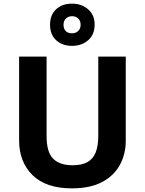

<svg xmlns="http://www.w3.org/2000/svg" viewBox="-20 -1025 796 1055"><path d="M671 -252Q671 -178 638.5 -118.5Q606 -59 540.5 -24.5Q475 10 375 10Q233 10 159 -62.5Q85 -135 85 -254V-714H236V-277Q236 -189 272 -153Q308 -117 379 -117Q429 -117 460 -134Q491 -151 505.5 -187Q520 -223 520 -278V-714H671ZM376.1 -773Q322 -773 288.5 -804Q255 -835 255 -889Q255 -943 288.3 -974Q321.5 -1005 375.9 -1005Q428 -1005 464 -974Q500 -943 500 -890.1Q500 -835 464.5 -804Q429 -773 376.1 -773ZM376 -842Q396 -842 409.5 -854.6Q423 -867.2 423 -889.1Q423 -911 409.6 -923.5Q396.2 -936 376.1 -936Q356 -936 342.5 -923.4Q329 -910.8 329 -888.9Q329 -867 341.2 -854.5Q353.3 -842 376 -842Z"/></svg>

Font: Noto Sans Telugu
Style: Regular
Weight: 400
Designer: Jelle Bosma - Monotype Design Team
Foundry: Monotype Imaging Inc.
Version: Version 2.003